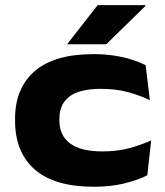

<svg xmlns="http://www.w3.org/2000/svg" viewBox="-20 -713 648 752"><path d="M349 18.5Q193 18.5 116 -49.2Q39 -117 39 -240.5V-248Q39 -367.5 115.8 -434.2Q192.5 -501 347 -501Q389.5 -501 427 -495.2Q464.5 -489.5 496 -479.5Q527.5 -469.5 550.5 -457.5L567 -320.5Q529.5 -339 482 -352Q434.5 -365 375.5 -365Q291 -365 251.8 -334.8Q212.5 -304.5 212.5 -248V-241Q212.5 -183 254.2 -151.5Q296 -120 381 -120Q438.5 -120 484 -132Q529.5 -144 572 -163L557 -26.5Q520 -7.5 466.5 5.5Q413 18.5 349 18.5ZM362.5 -693H549.5V-689.5L396 -539.5H245V-542.5Z"/></svg>

Font: Anek Latin Expanded
Style: Bold
Weight: 700
Width: 7
Designer: Yesha Goshar
Foundry: Ek Type
Version: Version 1.003